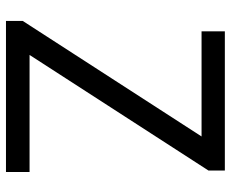

<svg xmlns="http://www.w3.org/2000/svg" viewBox="-85 -688 773 643"><g transform="rotate(90 301.5 -366.5)"><path d="M50 0H556V-79H164L551 -678V-733H85V-655H437L50 -56Z"/></g></svg>

Font: GenYoGothic2 TW R
Style: Regular
Weight: 400
Version: Version 2.100;PS 2.1;hotconv 16.6.51;makeotf.lib2.5.65220 DE